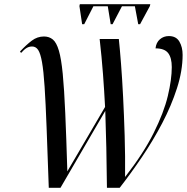

<svg xmlns="http://www.w3.org/2000/svg" viewBox="-20 -901 896 921"><path d="M374 -785 361 -872 363 -881H701L699 -872L652 -785H643L627 -871H565L520 -785H511L497 -871H428L384 -785ZM214 0Q208 -171 203.5 -289.5Q199 -408 194 -484.5Q189 -561 181.5 -603Q174 -645 163 -661.5Q152 -678 134 -678Q120 -678 108 -671Q96 -664 81 -647L76 -654Q106 -686 132.5 -706Q159 -726 191 -726Q216 -726 233.5 -711.5Q251 -697 262.5 -658Q274 -619 281 -546.5Q288 -474 293 -359.5Q298 -245 303 -79L484 -388Q480 -466 474 -546Q468 -626 458 -714H550Q555 -667 560.5 -596Q566 -525 570.5 -436.5Q575 -348 578 -250.5Q581 -153 580 -52Q668 -165 717 -263Q766 -361 785 -440.5Q804 -520 804 -579Q804 -624 786.5 -646.5Q769 -669 726 -669Q729 -697 747 -712.5Q765 -728 790 -728Q825 -728 840.5 -701.5Q856 -675 856 -638Q856 -562 829 -478Q802 -394 758 -310Q714 -226 660.5 -147Q607 -68 554 0H493Q492 -103 490 -193Q488 -283 485 -369L270 0Z"/></svg>

Font: Noto Serif Display Condensed
Style: Italic
Weight: 400
Width: 3
Italic angle: -12°
Designer: Monotype Design Team
Foundry: Monotype Imaging Inc.
Version: Version 2.009